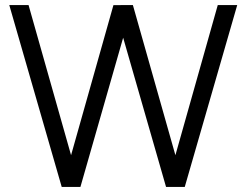

<svg xmlns="http://www.w3.org/2000/svg" viewBox="-20 -740 976 760"><path d="M224.3 0 16.7 -720H93L261.3 -125.7L429 -719.7L506 -720L674.3 -125.7L842 -720H919L711.3 0H637.3L467.5 -590.7L298.3 0Z"/></svg>

Font: Hauora
Style: Regular
Weight: 400
Designer: Wayne Shih
Foundry: WCYS
Version: Version 1.001